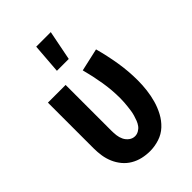

<svg xmlns="http://www.w3.org/2000/svg" viewBox="-226 -850 951 951"><g transform="rotate(-45 250.0 -374.5)"><path d="M246 8Q219 8 193 2Q167 -4 144 -17.5Q121 -31 104 -51.5Q87 -72 76.5 -96.5Q66 -121 62 -147Q58 -173 58 -200V-520H182V-200Q182 -183 184 -166Q186 -149 193.5 -133.5Q201 -118 215 -107.5Q229 -97 246 -97Q259 -97 271.5 -104Q284 -111 292 -122Q300 -133 305 -146Q310 -159 314 -172.5Q318 -186 320 -199.5Q322 -213 323.5 -226.5Q325 -240 326 -254Q327 -268 327 -282Q327 -340 317.5 -397.5Q308 -455 293 -511L413 -538Q430 -476 440.5 -412Q451 -348 451 -283Q451 -250 447 -216.5Q443 -183 434 -151Q425 -119 409 -89Q393 -59 368.5 -36Q344 -13 311.5 -2.5Q279 8 246 8ZM201 -600 213 -757H315L284 -600Z"/></g></svg>

Font: Iosevka Curly Extrabold
Style: Regular
Weight: 800
Monospace: yes
Designer: Belleve Invis
Foundry: Belleve Invis
Version: Version 22.1.2; ttfautohint (v1.8.4)